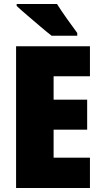

<svg xmlns="http://www.w3.org/2000/svg" viewBox="-20 -947 511 967"><path d="M433 0H61V-714H433V-563H250V-445H419V-294H250V-153H433ZM267 -927H64V-917Q83 -899 117 -870Q151 -841 185 -812Q219 -783 240 -767H369V-781Q351 -805 319 -850Q287 -895 267 -927Z"/></svg>

Font: Noto Sans Display SemiCondensed Black
Style: Regular
Weight: 900
Width: 4
Designer: Monotype Design Team
Foundry: Monotype Imaging Inc.
Version: Version 1.900